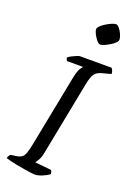

<svg xmlns="http://www.w3.org/2000/svg" viewBox="-184 -1004 737 1067"><g transform="rotate(20 185.0 -470.0)"><path d="M167 0Q160 0 142.5 -2.5Q125 -5 102.5 -8.5Q80 -12 57 -16.5Q34 -21 16.5 -25.5Q-1 -30 -9 -33Q-7 -41 -3 -47.5Q1 -54 5 -57L34 -61Q57 -64 69 -72.5Q81 -81 88 -101.5Q95 -122 102 -158L184 -576Q193 -620 203.5 -636Q214 -652 216 -654H122Q120 -657 117.5 -661Q115 -665 114 -672Q121 -679 134.5 -686Q148 -693 161.5 -698.5Q175 -704 180 -704H367Q371 -700 375 -691Q379 -682 379 -671L330 -658Q297 -650 284.5 -631Q272 -612 264 -572L178 -132Q174 -108 164.5 -90.5Q155 -73 148 -65L246 -55Q248 -52 250 -45Q252 -38 252 -33Q236 -20 211 -10Q186 0 167 0ZM264 -803Q254 -803 242.5 -816.5Q231 -830 222 -847.5Q213 -865 213 -876Q213 -885 224.5 -896Q236 -907 252 -917Q268 -927 283.5 -933.5Q299 -940 308 -940Q317 -940 328.5 -926.5Q340 -913 347.5 -895Q355 -877 355 -866Q355 -856 344 -845.5Q333 -835 317.5 -825.5Q302 -816 287 -809.5Q272 -803 264 -803Z"/></g></svg>

Font: Texturina 12pt
Style: Italic
Weight: 400
Italic angle: -11°
Designer: Guillermo Torres Carreño
Foundry: Omnibus-Type
Version: Version 1.002